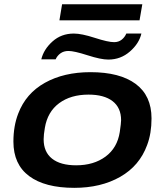

<svg xmlns="http://www.w3.org/2000/svg" viewBox="-20 -883 786 915"><path d="M263.2 -786.1 275.9 -862.8H658.2L645 -786.1ZM176.8 -600.1Q188 -647.5 230 -685.3Q272 -723.1 332 -723.1Q368.7 -723.1 431.9 -702.6Q495.1 -682.1 523.9 -682.1Q544.9 -682.1 559.8 -693.8Q574.7 -705.6 582 -723.1H653.8Q643.1 -675.8 599.1 -637.5Q555.2 -599.1 496.1 -599.1Q460.9 -599.1 397.2 -619.6Q333.5 -640.1 306.2 -640.1Q283.7 -640.1 268.1 -628.7Q252.4 -617.2 245.1 -600.1ZM334 12.2Q194.3 12.2 119.1 -43.7Q43.9 -99.6 43.9 -208Q43.9 -282.7 66.9 -341.8Q103.5 -438 194.1 -488.5Q284.7 -539.1 411.1 -539.1Q550.8 -539.1 626.5 -483.2Q702.1 -427.2 702.1 -318.8Q702.1 -247.1 681.2 -191.9Q645 -92.8 553 -40.3Q460.9 12.2 334 12.2ZM342.8 -95.2Q426.8 -95.2 482.9 -136.7Q539.1 -178.2 550.8 -253.9Q557.1 -296.9 557.1 -310.1Q557.1 -369.6 516.6 -400.9Q476.1 -432.1 401.9 -432.1Q316.9 -432.1 261.7 -391.1Q206.5 -350.1 193.8 -273.9Q188 -240.7 188 -219.2Q188 -158.7 228 -127Q268.1 -95.2 342.8 -95.2Z"/></svg>

Font: Archivo Expanded SemiBold
Style: Italic
Weight: 600
Width: 7
Italic angle: -10°
Designer: Hector Gatti
Foundry: Omnibus-Type
Version: Version 2.001